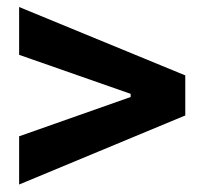

<svg xmlns="http://www.w3.org/2000/svg" viewBox="-20 -632 552 534"><path d="M33.2 -118.8V-252.9L343.4 -362.2V-371L33.2 -479.5V-612.5L495.3 -422.3V-310.9Z"/></svg>

Font: Wand UI Pro
Style: Regular
Weight: 400
Designer: Andreas Faust
Version: Version 1.003;FEAKit 1.0